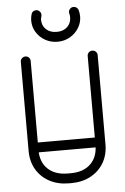

<svg xmlns="http://www.w3.org/2000/svg" viewBox="-60 -931 636 978"><g transform="rotate(-5 258.5 -442.5)"><path d="M403.9 -634.1Q403.9 -644.2 411.4 -651.6Q419 -659 429.4 -659Q440.1 -659 447.5 -651.6Q454.9 -644.2 454.9 -634.1V-177.6Q454.9 -124 430.6 -82.9Q406.2 -41.9 363.2 -18.9Q320.2 4 264.6 4H252.2Q196.6 4 153.6 -18.9Q110.6 -41.9 86.3 -82.9Q62 -124 62 -177.6V-634.1Q62 -644.2 69.4 -651.6Q76.8 -659 87.5 -659Q98.2 -659 105.3 -651.6Q112.4 -644.2 112.4 -634.1V-177.6Q112.4 -117 149.1 -81.7Q185.9 -46.4 252.2 -46.4H264.6Q331 -46.4 367.4 -81.7Q403.9 -117 403.9 -177.6ZM89.2 -166.6Q78.5 -166.6 71.4 -174Q64.4 -181.4 64.4 -192.1Q64.4 -202.2 71.4 -209.6Q78.5 -217 89.2 -217H427Q437.8 -217 445.1 -209.6Q452.5 -202.2 452.5 -192.1Q452.5 -181.4 445.1 -174Q437.8 -166.6 427 -166.6ZM330.2 -854.5Q329.5 -857 328.9 -859.1Q328.4 -861.1 328.4 -863.6Q328.4 -873.8 335.8 -881.4Q343.1 -889.1 353.9 -889.1Q362.1 -889.1 368.6 -884.5Q375 -879.9 377.9 -872.8Q380 -865.6 381.6 -856.1Q383.1 -846.6 383.1 -838.5Q383.1 -806.5 366.2 -779.2Q349.2 -751.9 320.9 -735.7Q292.6 -719.5 258 -719.5Q223.4 -719.5 195.1 -735.4Q166.8 -751.2 149.8 -778.4Q132.9 -805.5 132.9 -838.5Q132.9 -846.6 134.2 -855.2Q135.6 -863.8 137.6 -870.1Q139.5 -878.8 146.5 -883.9Q153.5 -889.1 162.1 -889.1Q172.5 -889.1 180.1 -881.4Q187.6 -873.8 187.6 -863Q187.6 -861.5 187.2 -859.9Q186.9 -858.2 186.9 -857.1Q184.9 -851.5 184.1 -845.8Q183.2 -840 183.2 -838.5Q183.2 -807.8 203.8 -788.8Q224.4 -769.9 258 -769.9Q291.6 -769.9 311.9 -789.1Q332.1 -808.4 332.1 -838.5Q332.1 -842.6 331.5 -846.7Q330.9 -850.8 330.2 -854.5Z"/></g></svg>

Font: Libertine-Super Thin
Style: Regular
Weight: 100
Designer: Bastien Sozeau
Foundry: NBR — Bastien Sozeau
Version: Version 2.003;gftools[0.9.33]